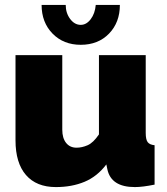

<svg xmlns="http://www.w3.org/2000/svg" viewBox="-20 -750 678 780"><path d="M43 -180V-526H233V-223Q233 -189 248.5 -169.5Q264 -150 291 -150Q313 -150 336 -160Q359 -170 382 -204V-526H572V-210Q572 -183 580 -172.5Q588 -162 608 -160V0Q559 10 528 10Q431 10 416 -63L412 -82Q375 -33 323.5 -11.5Q272 10 207 10Q128 10 85.5 -39Q43 -88 43 -180ZM308 -649Q331 -649 348.5 -672Q366 -695 369 -730H467Q467 -659 423 -613.5Q379 -568 308 -568Q238 -568 193.5 -613.5Q149 -659 149 -730H247Q247 -697 265 -673Q283 -649 308 -649Z"/></svg>

Font: Raleway Black
Style: Regular
Weight: 900
Designer: Matt McInerney, Pablo Impallari, Rodrigo Fuenzalida
Foundry: Matt McInerney, Pablo Impallari, Rodrigo Fuenzalida
Version: Version 4.026